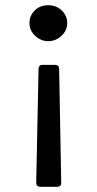

<svg xmlns="http://www.w3.org/2000/svg" viewBox="-20 -518 371 737"><path d="M238 -429Q238 -401 216 -380.5Q194 -360 165 -360Q137 -360 115 -380.5Q93 -401 93 -429Q93 -458 113.5 -478Q134 -498 165 -498Q196 -498 217 -478Q238 -458 238 -429ZM143 -269H192Q199 -269 203 -265Q207 -261 207 -254L215 184Q215 191 211 195Q207 199 200 199H134Q127 199 123 195Q119 191 119 184L128 -254Q128 -261 132 -265Q136 -269 143 -269Z"/></svg>

Font: Barlow_Medium_SS
Style: Regular
Weight: 500
Designer: Jeremy Tribby
Foundry: Jeremy Tribby
Version: Version 1.101 August 23, 2024